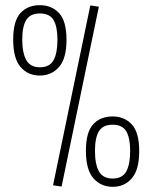

<svg xmlns="http://www.w3.org/2000/svg" viewBox="-20 -722 570 742"><path d="M134 -670Q97 -670 81.5 -645Q66 -620 66 -569Q66 -518 81.5 -490Q97 -462 134 -462Q172 -462 187 -489.5Q202 -517 202 -568Q202 -619 187 -644.5Q172 -670 134 -670ZM329 -701 362 -696 218 -1 185 -6ZM31 -569Q31 -641 59 -671.5Q87 -702 134 -702Q180 -702 208.5 -671Q237 -640 237 -568Q237 -496 208 -463Q179 -430 134 -430Q88 -430 59.5 -463Q31 -496 31 -569ZM312 -139Q312 -211 340 -241.5Q368 -272 415 -272Q461 -272 489.5 -241Q518 -210 518 -138Q518 -66 489.5 -33Q461 0 416 0Q370 0 341 -33Q312 -66 312 -139ZM347 -139Q347 -87 362.5 -59.5Q378 -32 415 -32Q453 -32 468 -59.5Q483 -87 483 -138Q483 -189 468 -214.5Q453 -240 415 -240Q378 -240 362.5 -215Q347 -190 347 -139Z"/></svg>

Font: Panefresco 1wt
Style: Regular
Weight: 250
Version: Version 1.000